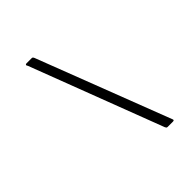

<svg xmlns="http://www.w3.org/2000/svg" viewBox="-200 -824 939 939"><g transform="rotate(-45 270.0 -354.0)"><path d="M411 0Q406 0 404 -2.5Q402 -5 400 -9L139 -694Q134 -701 135.5 -704.5Q137 -708 142 -708H177Q182 -708 184 -706.5Q186 -705 189 -699L454 -10Q456 -7 455 -3.5Q454 0 448 0Z"/></g></svg>

Font: Glory Thin Light
Style: Italic
Weight: 300
Italic angle: -12°
Version: Version 1.011